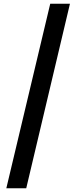

<svg xmlns="http://www.w3.org/2000/svg" viewBox="-20 -830 426 1032"><path d="M250 -810H356L121 182H14Z"/></svg>

Font: Merged Yaku Han JP ExtraBold
Style: Regular
Weight: 800
Designer: Ryoko NISHIZUKA 西塚涼子 (kana, bopomofo & ideographs); Paul D. Hunt (Latin, Greek & Cyrillic); Sandoll Communications 산돌커뮤니
Foundry: Adobe
Version: Version 2.004